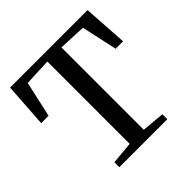

<svg xmlns="http://www.w3.org/2000/svg" viewBox="-190 -906 1068 1068"><g transform="rotate(-45 344.0 -371.5)"><path d="M288.5 -51V-699L127 -691.5L80 -480.5H22L39.5 -743H649L666 -480.5H607.5L561.5 -691.5L399.5 -699V-51L533.5 -39V0H156V-39Z"/></g></svg>

Font: Merriweather 60pt
Style: Regular
Weight: 400
Version: Version 2.100